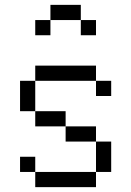

<svg xmlns="http://www.w3.org/2000/svg" viewBox="-20 -770 540 790"><path d="M312.5 -687.5H187.5V-750H312.5ZM62.5 -125H125V-62.5H62.5ZM62.5 -437.5H125V-312.5H62.5ZM125 -62.5H375V0H125ZM125 -312.5H250V-250H125ZM125 -500H375V-437.5H125ZM125 -687.5H187.5V-625H125ZM250 -250H375V-187.5H250ZM312.5 -687.5H375V-625H312.5ZM375 -187.5H437.5V-62.5H375ZM375 -437.5H437.5V-375H375Z"/></svg>

Font: 寒蝉点阵体 16px
Style: Regular
Weight: 400
Designer: Designed by Warren2060
Foundry: ChillType
Version: Version 1.000